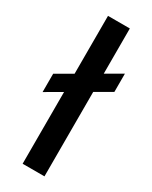

<svg xmlns="http://www.w3.org/2000/svg" viewBox="-199 -773 648 818"><g transform="rotate(30 125.5 -364.0)"><path d="M179.7 -727.5V0H72.3V-727.5ZM-6.8 -307.1V-397L257.8 -550.3V-460.4Z"/></g></svg>

Font: Inter Medium
Style: Regular
Weight: 500
Designer: Rasmus Andersson
Foundry: rsms
Version: Version 4.001;git-9221beed3